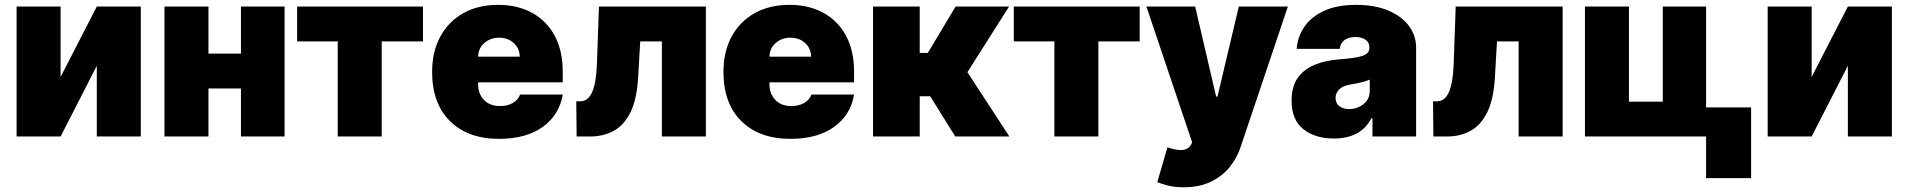

<svg xmlns="http://www.w3.org/2000/svg" viewBox="-20 -573 8012 806"><path d="M234.4 -250 386.4 -545.5H571V0H386.4V-296.9L234.4 0H49.7V-545.5H234.4Z M855.1 -545.5V-348H991.5V-545.5H1174.7V0H991.5V-201.7H855.1V0H670.5V-545.5Z M1227.3 -399.1V-545.5H1755.7V-399.1H1582.4V0H1397.7V-399.1Z M2075.3 9.9Q1944.2 9.9 1869.1 -64.5Q1794 -138.8 1794 -271.3Q1794 -355.8 1828.1 -419Q1862.2 -482.2 1924.4 -517.4Q1986.5 -552.6 2071 -552.6Q2153.4 -552.6 2214.3 -518.8Q2275.2 -485.1 2308.8 -422.4Q2342.3 -359.7 2342.3 -272.7V-227.3H1987.2V-218.8Q1987.2 -179.3 2011.5 -153.6Q2035.9 -127.8 2079.5 -127.8Q2109.7 -127.8 2132.3 -140.4Q2154.8 -153.1 2163.4 -176.1H2342.3Q2328.5 -90.9 2258.7 -40.5Q2188.9 9.9 2075.3 9.9ZM1987.2 -335.2H2161.9Q2161.2 -370.4 2136.5 -392.6Q2111.9 -414.8 2075.3 -414.8Q2039.4 -414.8 2013.7 -392.8Q1987.9 -370.7 1987.2 -335.2Z M2400.6 0 2399.1 -147.7H2416.2Q2448.2 -147.7 2465.4 -185.4Q2482.6 -223 2485.8 -304L2494.3 -545.5H2943.2V0H2758.5V-399.1H2667.6L2659.1 -251.4Q2654.1 -158.4 2627.5 -103.3Q2600.9 -48.3 2557.2 -24.1Q2513.5 0 2457.4 0Z M3298.3 9.9Q3167.3 9.9 3092.2 -64.5Q3017 -138.8 3017 -271.3Q3017 -355.8 3051.1 -419Q3085.2 -482.2 3147.4 -517.4Q3209.5 -552.6 3294 -552.6Q3376.4 -552.6 3437.3 -518.8Q3498.2 -485.1 3531.8 -422.4Q3565.3 -359.7 3565.3 -272.7V-227.3H3210.2V-218.8Q3210.2 -179.3 3234.6 -153.6Q3258.9 -127.8 3302.6 -127.8Q3332.7 -127.8 3355.3 -140.4Q3377.8 -153.1 3386.4 -176.1H3565.3Q3551.5 -90.9 3481.7 -40.5Q3411.9 9.9 3298.3 9.9ZM3210.2 -335.2H3384.9Q3384.2 -370.4 3359.6 -392.6Q3334.9 -414.8 3298.3 -414.8Q3262.4 -414.8 3236.7 -392.8Q3210.9 -370.7 3210.2 -335.2Z M3644.9 0V-545.5H3840.9V-350.9H3875L3991.5 -545.5H4215.9L4041.2 -269.9L4217.3 0H3990.1L3884.9 -169H3840.9V0Z M4235.8 -399.1V-545.5H4764.2V-399.1H4590.9V0H4406.2V-399.1Z M4948.9 213.1Q4909.8 213.1 4882.6 205.8Q4855.5 198.5 4838.1 191.8L4880.7 45.5Q4916.9 58.2 4942.5 56.6Q4968 55 4980.1 34.1L4984.4 24.1L4792.6 -545.5H4997.2L5085.2 -167.6H5090.9L5180.4 -545.5H5386.4L5187.5 45.5Q5172.6 90.2 5141.9 128.4Q5111.2 166.5 5063.4 189.8Q5015.6 213.1 4948.9 213.1Z M5579.5 8.5Q5501.4 8.5 5451.7 -30.4Q5402 -69.2 5402 -150.6Q5402 -210.6 5428.6 -247.2Q5455.3 -283.7 5500.7 -301.8Q5546.2 -320 5602.3 -323.9Q5671.2 -328.8 5699.9 -338.6Q5728.7 -348.4 5728.7 -372.2V-373.6Q5728.7 -394.9 5712.4 -406.2Q5696 -417.6 5670.5 -417.6Q5642.4 -417.6 5624.8 -405.4Q5607.2 -393.1 5603.7 -367.9H5423.3Q5426.8 -417.6 5455.1 -459.7Q5483.3 -501.8 5537.6 -527.2Q5592 -552.6 5673.3 -552.6Q5751.4 -552.6 5807.7 -528.8Q5864 -505 5894.4 -464.5Q5924.7 -424 5924.7 -373.6V0H5741.5V-76.7H5737.2Q5712.4 -30.9 5672.6 -11.2Q5632.8 8.5 5579.5 8.5ZM5643.5 -115.1Q5676.8 -115.1 5703.5 -135.5Q5730.1 -155.9 5730.1 -193.2V-238.6Q5701 -226.6 5652 -218.8Q5617.9 -213.4 5602.3 -198.2Q5586.6 -182.9 5586.6 -161.9Q5586.6 -139.2 5602.6 -127.1Q5618.6 -115.1 5643.5 -115.1Z M5997.2 0 5995.7 -147.7H6012.8Q6044.7 -147.7 6062 -185.4Q6079.2 -223 6082.4 -304L6090.9 -545.5H6539.8V0H6355.1V-399.1H6264.2L6255.7 -251.4Q6250.7 -158.4 6224.1 -103.3Q6197.4 -48.3 6153.8 -24.1Q6110.1 0 6054 0Z M7142 -545.5V0H6633.5V-545.5H6818.2V-146.3H6960.2V-545.5ZM7331 -122.2V174.7H7142V-122.2Z M7585.2 -250 7737.2 -545.5H7921.9V0H7737.2V-296.9L7585.2 0H7400.6V-545.5H7585.2Z"/></svg>

Font: Inter UI Black
Style: Regular
Weight: 900
Designer: Rasmus Andersson
Foundry: rsms
Version: 3.2;8d6f07862